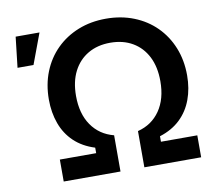

<svg xmlns="http://www.w3.org/2000/svg" viewBox="-80 -831 1044 925"><g transform="rotate(-10 441.5 -368.5)"><path d="M158.7 0V-107.4H336.4V-134.3Q275.9 -153.3 235.8 -191.4Q195.8 -229.5 176.3 -283.2Q156.7 -336.9 156.7 -400.9Q156.7 -474.6 181.4 -536.4Q206.1 -598.1 251.5 -643.1Q296.9 -688 358.6 -712.6Q420.4 -737.3 494.6 -737.3Q568.8 -737.3 630.9 -712.6Q692.9 -688 738 -643.1Q783.2 -598.1 808.1 -536.4Q833 -474.6 833 -400.9Q833 -336.4 813.2 -283Q793.5 -229.5 753.7 -191.4Q713.9 -153.3 653.3 -134.3V-107.4H831.1V0H553.2V-177.2Q622.6 -194.8 661.9 -251.7Q701.2 -308.6 701.2 -395.5Q701.2 -465.3 675.8 -515.4Q650.4 -565.4 604 -592.5Q557.6 -619.6 495.1 -619.6Q432.6 -619.6 386.2 -592.5Q339.8 -565.4 314.2 -515.4Q288.6 -465.3 288.6 -395.5Q288.6 -308.6 327.6 -252Q366.7 -195.3 436.5 -177.2V0ZM34.7 -578.1 51.8 -727.5H168.5L112.8 -578.1Z"/></g></svg>

Font: Inter 20pt SemiBold
Style: Regular
Weight: 600
Version: Version 4.001;git-66647c0bb